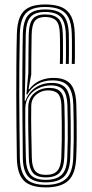

<svg xmlns="http://www.w3.org/2000/svg" viewBox="-20 -826 407 854"><path d="M184 7.5Q115 7.5 85.5 -23.2Q56 -54 55 -123.5Q54 -196.5 53.2 -265.1Q52.5 -333.8 52.4 -400.6Q52.2 -467.5 52.8 -535.4Q53.2 -603.2 55 -675Q56.2 -720.5 68.2 -749.4Q80.2 -778.2 107.4 -792.2Q134.5 -806.2 180.8 -806.2Q226 -806.2 254.4 -793.8Q282.8 -781.2 296.8 -753.1Q310.8 -725 312.5 -677.8Q312.8 -667.8 313 -650.1Q313.2 -632.5 313.2 -612.1Q313.2 -591.8 313.1 -572.9Q313 -554 312.5 -541.5H299.2Q299.8 -552.8 299.9 -571.5Q300 -590.2 300 -611Q300 -631.8 299.9 -649.8Q299.8 -667.8 299.2 -677.2Q297.8 -720.8 285.1 -746.5Q272.5 -772.2 246.9 -783.6Q221.2 -795 180.8 -795Q139.2 -795 115 -782.2Q90.8 -769.5 80 -743Q69.2 -716.5 68.2 -674.8Q66.5 -599.2 66 -531.1Q65.5 -463 65.6 -397.5Q65.8 -332 66.6 -264.9Q67.5 -197.8 68.2 -124Q69.2 -63.5 94.2 -33.6Q119.2 -3.8 184 -3.8Q243.5 -3.8 273.4 -30.5Q303.2 -57.2 305.8 -124.8Q307.2 -163.8 307.8 -200.2Q308.2 -236.8 307.8 -275.2Q307.2 -313.8 306.2 -358Q304.8 -415.2 284 -441.9Q263.2 -468.5 213 -468.5Q194 -468.5 177 -464.1Q160 -459.8 146 -451.6Q132 -443.5 120.8 -432Q109.5 -420.5 101.5 -405.8H97.5L106 -500.8Q106.2 -522 106.4 -550.8Q106.5 -579.5 106.9 -611.2Q107.2 -643 107.8 -672.8Q109 -721.2 125.4 -741.5Q141.8 -761.8 180.8 -761.8Q219.8 -761.8 238.8 -743.8Q257.8 -725.8 259.2 -678Q259.8 -668 260 -650.5Q260.2 -633 260.2 -612.4Q260.2 -591.8 260.1 -572.9Q260 -554 259.5 -541.5H246.2Q246.8 -552.8 246.9 -571.6Q247 -590.5 247 -611.2Q247 -632 246.8 -650Q246.5 -668 246 -677.8Q244.8 -719.5 228.9 -735Q213 -750.5 180.8 -750.5Q149.5 -750.5 135.6 -733.4Q121.8 -716.2 120.8 -672.5Q120.2 -646 119.9 -615.5Q119.5 -585 119.2 -554Q119 -523 119 -495L106.8 -428.8H110Q123.5 -446.5 140.2 -457.6Q157 -468.8 176.8 -474.1Q196.5 -479.5 218 -479.5Q271 -479.5 294.5 -451.4Q318 -423.2 319.5 -358.5Q320.2 -321.8 320.9 -284.5Q321.5 -247.2 321.1 -207.8Q320.8 -168.2 319 -124.5Q316 -51.8 283.5 -22.1Q251 7.5 184 7.5ZM184 -14.8Q127.5 -14.8 104.9 -41.4Q82.2 -68 81.5 -124.2Q81.2 -162.2 80.8 -202.4Q80.2 -242.5 79.9 -283.2Q79.5 -324 79.4 -364Q79.2 -404 79.2 -442Q79.2 -480 79.5 -514.8Q79.8 -536.2 79.9 -561.2Q80 -586.2 80.4 -614.6Q80.8 -643 81.5 -674Q82.5 -711.5 91.8 -735.8Q101 -760 122.2 -772Q143.5 -784 180.8 -784Q235 -784 259.4 -760.1Q283.8 -736.2 286 -676.8Q286.5 -664 286.6 -637.2Q286.8 -610.5 286.6 -583.4Q286.5 -556.2 286 -541.5H272.8Q273.2 -554.8 273.4 -572.1Q273.5 -589.5 273.5 -608.6Q273.5 -627.8 273.2 -646Q273 -664.2 272.5 -678.8Q270.2 -729 249.5 -750.9Q228.8 -772.8 180.8 -772.8Q135.8 -772.8 115.9 -750.6Q96 -728.5 94.5 -673.2Q93.8 -634.2 93.5 -590.4Q93.2 -546.5 92.8 -504L90 -377.8H93.5Q101 -400.5 117.2 -418.5Q133.5 -436.5 157.1 -446.9Q180.8 -457.2 209.5 -457.2Q253 -457.2 272.4 -434.1Q291.8 -411 293 -357.8Q294 -317.2 294.5 -280.5Q295 -243.8 294.6 -206.1Q294.2 -168.5 292.5 -125.2Q290.2 -64.5 264 -39.6Q237.8 -14.8 184 -14.8ZM184 -26Q230 -26 253.6 -47.9Q277.2 -69.8 279.2 -125.8Q281 -169 281.4 -206.1Q281.8 -243.2 281.2 -279.9Q280.8 -316.5 279.8 -357.8Q278.5 -405 261.5 -425.6Q244.5 -446.2 205.8 -446.2Q179 -446.2 153 -434.5Q127 -422.8 110 -400Q93 -377.2 92.5 -343.8Q92 -297.8 92.4 -262.2Q92.8 -226.8 93.6 -194.2Q94.5 -161.8 95 -124.2Q95.5 -74.8 114.9 -50.4Q134.2 -26 184 -26ZM184 -37Q141 -37 124.9 -59Q108.8 -81 108.2 -124.5Q107.2 -177.5 106 -234.5Q104.8 -291.5 105.8 -352.5Q106.8 -390.5 133.9 -412.8Q161 -435 199.5 -435Q234.2 -435 249.9 -417Q265.5 -399 266.5 -357.5Q267.2 -321.5 267.9 -285.6Q268.5 -249.8 268.1 -210.9Q267.8 -172 266 -126.8Q264 -78.5 244.9 -57.8Q225.8 -37 184 -37ZM184 -48.2Q219.8 -48.2 235.5 -66.9Q251.2 -85.5 252.8 -127.2Q254.2 -168.5 254.8 -204Q255.2 -239.5 254.8 -276.2Q254.2 -313 253.2 -357.2Q252.2 -393 238.4 -408.5Q224.5 -424 193.5 -424Q164.2 -424 142 -405.5Q119.8 -387 119 -356Q118 -294.8 119.2 -236.1Q120.5 -177.5 121.5 -124.8Q122 -84.8 136 -66.5Q150 -48.2 184 -48.2Z"/></svg>

Font: Big Shoulders Inline Display Thin
Style: Regular
Weight: 400
Version: Version 2.002